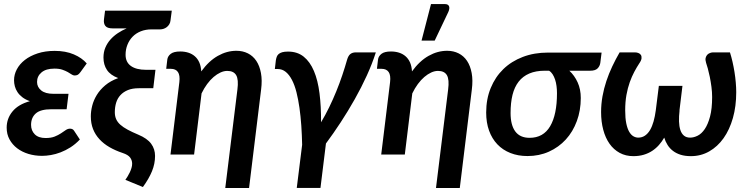

<svg xmlns="http://www.w3.org/2000/svg" viewBox="-20 -776 3754 964"><path d="M384 -414Q376 -403 369.5 -400Q363 -397 354.5 -397Q347 -397 339.2 -402.5Q331.5 -408 320.2 -414.2Q309 -420.5 293.2 -426Q277.5 -431.5 253.5 -431.5Q211 -431.5 188.5 -412.5Q166 -393.5 166 -364.5Q166 -339 186.8 -322Q207.5 -305 248 -305H324L314.5 -227.5H238Q183.5 -227.5 159.8 -206.5Q136 -185.5 136 -149Q136 -120.5 154.5 -101.8Q173 -83 209 -83Q236 -83 254.2 -90.2Q272.5 -97.5 286 -106.5Q299.5 -115.5 310 -122.8Q320.5 -130 331.5 -130Q345.5 -130 352 -119.5L381 -75.5Q358.5 -52 333.8 -36.2Q309 -20.5 284 -11Q259 -1.5 235.2 2.5Q211.5 6.5 191 6.5Q155 6.5 122.8 -3.2Q90.5 -13 66.2 -31.5Q42 -50 27.8 -76Q13.5 -102 13.5 -135Q13.5 -181 42.8 -216.5Q72 -252 130 -268Q107.5 -276 92.2 -287.8Q77 -299.5 67.8 -313.5Q58.5 -327.5 54.5 -342.8Q50.5 -358 50.5 -373Q50.5 -401.5 64.5 -428Q78.5 -454.5 104.8 -475Q131 -495.5 169 -508Q207 -520.5 255 -520.5Q309.5 -520.5 350.5 -503Q391.5 -485.5 415.5 -457.5Z M836 -673Q835 -662.5 830 -654.2Q825 -646 817.8 -640.2Q810.5 -634.5 801.8 -631.5Q793 -628.5 784 -628.5H741Q711 -628.5 686.8 -618.8Q662.5 -609 645.8 -591.8Q629 -574.5 619.8 -551.2Q610.5 -528 610.5 -501Q610.5 -464 637.2 -444.8Q664 -425.5 713.5 -425.5H760.5L749.5 -333H677Q645 -333 622.2 -323.8Q599.5 -314.5 584.8 -298.5Q570 -282.5 563.2 -260.5Q556.5 -238.5 556.5 -212.5Q556.5 -193 563.2 -177.8Q570 -162.5 584.2 -149.8Q598.5 -137 620.8 -125Q643 -113 674 -100Q719.5 -81 739 -54.2Q758.5 -27.5 758.5 7Q758.5 46 743.2 83.5Q728 121 697.5 163L609.5 127Q615 119 621 109.2Q627 99.5 632 88.8Q637 78 640.2 67.2Q643.5 56.5 643.5 46Q643.5 28.5 633.2 14.8Q623 1 595.5 -8Q559.5 -20 530 -37Q500.5 -54 479.5 -76.8Q458.5 -99.5 447.2 -128Q436 -156.5 436 -192Q436 -217.5 443 -245.2Q450 -273 466 -299.2Q482 -325.5 508.5 -347.8Q535 -370 573.5 -384Q534.5 -398.5 517 -424.8Q499.5 -451 499.5 -487Q499.5 -514.5 509 -537Q518.5 -559.5 534.5 -577.5Q550.5 -595.5 571.5 -609.5Q592.5 -623.5 616 -633.5H545.5Q518.5 -633.5 509 -645.8Q499.5 -658 502 -679L507.5 -722.5H842.5Z M820 -477Q822 -493.5 837 -505.5Q852 -517.5 885 -517.5Q907 -517.5 925.8 -511.5Q944.5 -505.5 958.5 -493.2Q972.5 -481 980.8 -462.2Q989 -443.5 990.5 -417.5Q1028.5 -470 1073.8 -495.5Q1119 -521 1167 -521Q1199 -521 1224.8 -508Q1250.5 -495 1267 -470.2Q1283.5 -445.5 1290.2 -409.2Q1297 -373 1291 -326.5L1230.5 168H1111L1172 -326.5Q1178.5 -376.5 1166 -398.2Q1153.5 -420 1121 -420Q1104.5 -420 1087 -412Q1069.5 -404 1052.5 -389.5Q1035.5 -375 1020 -354Q1004.5 -333 992 -307L954.5 0H836L880.5 -363.5Q884.5 -398 873.5 -414.2Q862.5 -430.5 837.5 -430.5H814.5Z M1867 -513Q1849 -456.5 1821.8 -396.8Q1794.5 -337 1761.2 -278Q1728 -219 1691 -162.5Q1654 -106 1616.5 -55.5L1589 167.5H1470L1497 -49Q1496 -98 1492.8 -145.2Q1489.5 -192.5 1483.5 -234.8Q1477.5 -277 1468.5 -312.8Q1459.5 -348.5 1446 -374.5Q1432.5 -400.5 1414.8 -415Q1397 -429.5 1374 -429.5H1360L1365 -473Q1366.5 -482.5 1369.5 -490.8Q1372.5 -499 1379.2 -504.8Q1386 -510.5 1397.2 -513.8Q1408.5 -517 1426.5 -517Q1473 -517 1504.8 -491.5Q1536.5 -466 1556.2 -419.5Q1576 -373 1584.2 -307.5Q1592.5 -242 1592 -162Q1613.5 -198 1632.8 -237.5Q1652 -277 1668.5 -317.5Q1685 -358 1698.5 -398.2Q1712 -438.5 1722.5 -475.5Q1728.5 -496.5 1739.2 -504.8Q1750 -513 1766 -513Z M1878 -477Q1880 -493.5 1895 -505.5Q1910 -517.5 1943 -517.5Q1965 -517.5 1983.8 -511.5Q2002.5 -505.5 2016.5 -493.2Q2030.5 -481 2038.8 -462.2Q2047 -443.5 2048.5 -417.5Q2086.5 -470 2131.8 -495.5Q2177 -521 2225 -521Q2257 -521 2282.8 -508Q2308.5 -495 2325 -470.2Q2341.5 -445.5 2348.2 -409.2Q2355 -373 2349 -326.5L2288.5 168H2169L2230 -326.5Q2236.5 -376.5 2224 -398.2Q2211.5 -420 2179 -420Q2162.5 -420 2145 -412Q2127.5 -404 2110.5 -389.5Q2093.5 -375 2078 -354Q2062.5 -333 2050 -307L2012.5 0H1894L1938.5 -363.5Q1942.5 -398 1931.5 -414.2Q1920.5 -430.5 1895.5 -430.5H1872.5ZM2096.5 -572 2144 -755.5H2214Q2230 -755.5 2234.5 -744.8Q2239 -734 2231 -716L2162.5 -572Z M2716.5 -421Q2670.5 -421 2637.8 -407Q2605 -393 2584 -366Q2563 -339 2553.2 -299.5Q2543.5 -260 2543.5 -208.5Q2543.5 -148 2567.2 -116Q2591 -84 2639 -84Q2708 -84 2742.2 -142.2Q2776.5 -200.5 2776.5 -308Q2776.5 -326.5 2774.2 -344Q2772 -361.5 2767 -376.5Q2762 -391.5 2754.5 -403.2Q2747 -415 2736.5 -421ZM3000.5 -512 2994 -460Q2991.5 -443.5 2980 -432.2Q2968.5 -421 2944 -421H2838.5Q2864.5 -397 2880.2 -362.5Q2896 -328 2896 -284Q2896 -221.5 2876.2 -168Q2856.5 -114.5 2820.8 -75.5Q2785 -36.5 2736 -14.5Q2687 7.5 2628.5 7.5Q2581 7.5 2542.5 -7.8Q2504 -23 2477 -51.5Q2450 -80 2435.5 -120.2Q2421 -160.5 2421 -211Q2421 -278.5 2443.8 -334Q2466.5 -389.5 2507.2 -429Q2548 -468.5 2605 -490.2Q2662 -512 2731 -512Z M3645 -513Q3652 -491 3657.8 -465.8Q3663.5 -440.5 3667.8 -414.2Q3672 -388 3674.2 -362Q3676.5 -336 3676.5 -313Q3676.5 -242.5 3659.8 -183.5Q3643 -124.5 3612.8 -82Q3582.5 -39.5 3540.8 -15.8Q3499 8 3449 8Q3419.5 8 3397.2 1Q3375 -6 3358.8 -18.5Q3342.5 -31 3331.8 -48Q3321 -65 3315 -85Q3303.5 -65 3288.5 -48Q3273.5 -31 3254.5 -18.5Q3235.5 -6 3212 1Q3188.5 8 3160 8Q3121.5 8 3091.2 -8.5Q3061 -25 3040.2 -54.5Q3019.5 -84 3008.8 -124.5Q2998 -165 2998 -213Q2998 -253.5 3005 -292.5Q3012 -331.5 3024.5 -369Q3037 -406.5 3054 -442.5Q3071 -478.5 3091 -513H3168.5Q3176.5 -513 3184.8 -510Q3193 -507 3197.5 -500.5Q3202 -494 3201 -483.2Q3200 -472.5 3189.5 -457.5Q3177 -438.5 3164.5 -415Q3152 -391.5 3141.8 -362.8Q3131.5 -334 3125.2 -299Q3119 -264 3119 -222Q3119 -182.5 3124.5 -156.2Q3130 -130 3139.2 -114.2Q3148.5 -98.5 3160.2 -91.8Q3172 -85 3184.5 -85Q3203.5 -85 3218.2 -95Q3233 -105 3243.8 -123.2Q3254.5 -141.5 3261.5 -166.5Q3268.5 -191.5 3272.5 -221.5L3288 -345H3406.5L3391.5 -221.5H3392Q3388.5 -191.5 3389.2 -166.5Q3390 -141.5 3396 -123.2Q3402 -105 3414 -95Q3426 -85 3445 -85Q3463.5 -85 3483 -94.8Q3502.5 -104.5 3518.5 -128Q3534.5 -151.5 3545 -190.8Q3555.5 -230 3555.5 -289Q3555.5 -314 3552 -340.2Q3548.5 -366.5 3543.8 -390Q3539 -413.5 3533.8 -432.2Q3528.5 -451 3525 -461Q3520.5 -475.5 3523 -485.5Q3525.5 -495.5 3531.5 -501.5Q3537.5 -507.5 3545.5 -510.2Q3553.5 -513 3559.5 -513Z"/></svg>

Font: Lato 2
Style: Bold Italic
Weight: 700
Italic angle: -7°
Designer: Lukasz Dziedzic with Adam Twardoch and Botio Nikoltchev
Foundry: tyPoland Lukasz Dziedzic
Version: Version 2.015; 2015-08-06; http://www.latofonts.com/